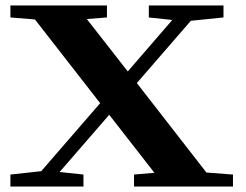

<svg xmlns="http://www.w3.org/2000/svg" viewBox="-20 -683 901 703"><path d="M18.1 0V-43.9L130.9 -56.2L346.7 -305.2L107.9 -611.8L18.1 -619.1V-663.1H371.6V-619.1L297.9 -613.3L447.8 -421.4L610.8 -609.9L524.9 -619.1V-663.1H798.3V-619.1L678.7 -606.9L481 -378.9L735.8 -51.3L833 -43.9V0H470.7V-43.9L545.4 -50.3L379.9 -262.7L198.2 -53.2L285.6 -43.9V0Z"/></svg>

Font: Elstob 6pt
Style: Bold
Weight: 700
Designer: Peter S. Baker
Version: Version 1.015